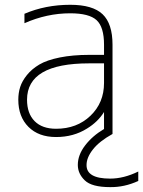

<svg xmlns="http://www.w3.org/2000/svg" viewBox="-20 -555 592 794"><path d="M410.2 -293H348.6Q91.8 -293 91.8 -142.6Q91.8 -85.9 123 -54.2Q154.3 -22.5 211.9 -22.5Q297.9 -22.5 354 -76.2Q410.2 -129.9 410.2 -211.9ZM435.5 183.6Q492.2 183.6 551.8 154.3V193.4Q494.1 219.7 435.5 218.8Q359.4 218.8 330.6 190.9Q301.8 163.1 301.8 127Q301.8 85.9 332 46.4Q362.3 6.8 410.2 -21.5V-91.8Q384.8 -50.8 339.8 -23.4Q284.2 11.7 211.9 11.7Q139.6 11.7 97.7 -30.3Q55.7 -72.3 55.7 -142.6Q55.7 -170.9 63.5 -195.3Q71.3 -219.7 91.3 -244.6Q111.3 -269.5 142.6 -288.1Q173.8 -306.6 227.5 -317.4Q281.2 -328.1 348.6 -328.1H410.2V-370.1Q410.2 -443.4 379.4 -471.7Q348.6 -500 270.5 -500Q173.8 -500 81.1 -459V-498Q168 -535.2 270.5 -535.2Q363.3 -535.2 404.3 -496.1Q445.3 -457 445.3 -370.1V-1Q390.6 29.3 364.3 63Q337.9 96.7 337.9 127Q336.9 183.6 435.5 183.6Z"/></svg>

Font: Gen Shin Gothic ExtraLight
Style: Regular
Weight: 100
Designer: [Source Han Sans]
Ryoko NISHIZUKA  (kana & ideographs); Paul D. Hunt (Latin, Greek & Cyrillic); Wenlong ZHANG  (bopomofo
Version: Version 1.002.20150607